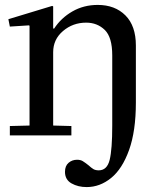

<svg xmlns="http://www.w3.org/2000/svg" viewBox="-20 -550 636 780"><path d="M20 -38 100 -40V-445L98 -447L20 -442L14 -472L192 -526L196 -524V-434H200Q228 -477 274 -503.5Q320 -530 377 -530Q447 -530 489.5 -487.5Q532 -445 532 -365V-133Q532 -18 504.5 59Q477 136 431.5 173Q386 210 332 210Q297 210 270.5 195Q244 180 244 148Q244 124 258.5 111.5Q273 99 293 99Q307 99 316 104.5Q325 110 339 121Q351 132 359.5 137Q368 142 381 142Q415 142 425.5 99.5Q436 57 436 -40V-325Q436 -399 405.5 -428.5Q375 -458 330 -458Q276 -458 236 -424Q196 -390 196 -338V-40L270 -38V0H20Z"/></svg>

Font: Minipax
Style: Regular
Weight: 400
Designer: Raphaël Ronot, Igor Stepanchenko (Cyrillic)
Foundry: steppetype
Version: Version 1.002